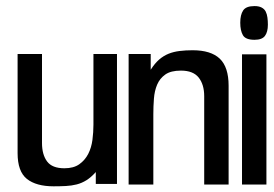

<svg xmlns="http://www.w3.org/2000/svg" viewBox="-20 -620 920 645"><path d="M373 -2H301.8V-42Q286.1 -24.4 270.5 -14.6Q254.9 -4.9 237.8 -0.5Q220.7 3.9 201.2 4.9Q181.6 5.9 160.2 5.9Q101.6 5.9 70.3 -19Q39.1 -43.9 39.1 -105.5V-438.5H121.1V-139.6Q121.1 -100.6 138.2 -77.6Q155.3 -54.7 196.3 -54.7Q227.5 -54.7 246.6 -68.4Q265.6 -82 276.4 -103Q287.1 -124 290.5 -149.9Q293.9 -175.8 293.9 -201.2V-438.5H373Z M748 0H666V-296.9Q666 -335.9 647.5 -359.4Q628.9 -382.8 587.9 -382.8Q553.7 -382.8 535.2 -369.6Q516.6 -356.4 507.8 -335.4Q499 -314.5 497.1 -288.6Q495.1 -262.7 495.1 -236.3V0H412.1V-438.5H486.3V-385.7Q500 -407.2 514.6 -419.9Q529.3 -432.6 546.4 -439.5Q563.5 -446.3 583.5 -448.7Q603.5 -451.2 627 -451.2Q688.5 -451.2 718.3 -422.9Q748 -394.5 748 -332Z M879.9 -537.1Q879.9 -512.7 870.1 -499.5Q860.4 -486.3 835 -486.3Q804.7 -486.3 795.9 -502Q787.1 -517.6 787.1 -543.9Q787.1 -570.3 796.9 -585Q806.6 -599.6 835 -599.6Q849.6 -599.6 858.9 -594.7Q868.2 -589.8 872.6 -581.1Q877 -572.3 878.4 -561Q879.9 -549.8 879.9 -537.1ZM875 0H793V-437.5H875Z"/></svg>

Font: RIT TN Joy
Style: Bold
Weight: 700
Designer: Hussain K H
Foundry: Rachana Institute of Typography
Version: 1.6.2